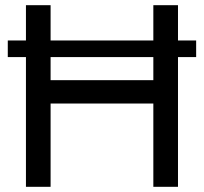

<svg xmlns="http://www.w3.org/2000/svg" viewBox="-20 -720 786 740"><path d="M736 -500H666V0H571V-321H175V0H80V-500H10V-564H80V-700H175V-564H571V-700H666V-564H736ZM571 -500H175V-411H571Z"/></svg>

Font: Cabin
Style: Regular
Weight: 400
Designer: Pablo Impallari
Foundry: Pablo Impallari. http://www.impallari.com Igino Marini. http://www.ikern.com
Version: Version 2.001